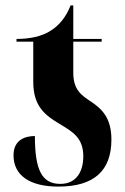

<svg xmlns="http://www.w3.org/2000/svg" viewBox="-20 -680 464 710"><path d="M196 10C327 10 392 -48 392 -164C392 -246 355 -278 317 -304C282 -327 251 -347 251 -411V-526H356V-536H251V-660H241C224 -616 198 -585 165 -565C133 -545 89 -536 41 -536V-526H103V-377C103 -286 148 -253 200 -222C248 -193 288 -171 288 -102C288 -45 262 0 203 0C135 0 109 -51 109 -177C75 -177 30 -164 30 -106C30 -32 89 10 196 10Z"/></svg>

Font: Noto Serif Display ExtraCondensed ExtraBold
Style: Regular
Weight: 800
Width: 2
Designer: Monotype Design Team
Foundry: Monotype Imaging Inc.
Version: Version 2.009